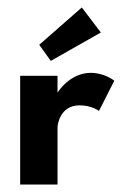

<svg xmlns="http://www.w3.org/2000/svg" viewBox="-20 -494 359 514"><path d="M134 -291H34V0H134V-153C134 -161 141 -212 193 -212C226 -212 245 -197 245 -197L286 -278C286 -278 260 -299 223 -299C166 -299 134 -246 134 -246ZM85 -374 116 -331 250 -407 199 -474Z"/></svg>

Font: Hussar Tani
Style: Bold
Weight: 700
Foundry: Cannot Into Space Fonts
Version: Version 0.92